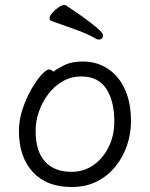

<svg xmlns="http://www.w3.org/2000/svg" viewBox="-20 -733 602 771"><path d="M394 -591Q394 -584 389.5 -579Q385 -574 377 -574Q372 -574 366 -577Q332 -597 284 -614Q236 -631 186 -649Q179 -652 179 -659Q179 -669 190 -681.5Q201 -694 215 -703.5Q229 -713 238 -713Q242 -713 244 -712Q306 -671 338 -646.5Q370 -622 382 -609.5Q394 -597 394 -591ZM194 -445Q214 -460 242 -473Q270 -486 312 -486Q369 -486 413 -457Q457 -428 481.5 -374.5Q506 -321 506 -245Q506 -197 490.5 -150.5Q475 -104 444.5 -65.5Q414 -27 369.5 -4.5Q325 18 267 18Q167 18 111.5 -42.5Q56 -103 56 -207Q56 -251 70.5 -294.5Q85 -338 105.5 -374Q126 -410 146 -432Q166 -454 177 -454Q187 -454 194 -445ZM267 -43Q316 -43 354.5 -69.5Q393 -96 416 -142Q439 -188 439 -245Q439 -328 406.5 -377Q374 -426 306 -426Q266 -426 232.5 -407Q199 -388 174.5 -356Q150 -324 136.5 -285.5Q123 -247 123 -208Q123 -126 160.5 -84.5Q198 -43 267 -43Z"/></svg>

Font: Klee One SemiBold
Style: Regular
Weight: 600
Designer: Fontworks Inc.
Foundry: Fontworks Inc.
Version: Version 1.00;January 12, 2022;FontCreator 13.0.0.2683 64-bit